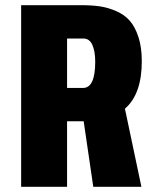

<svg xmlns="http://www.w3.org/2000/svg" viewBox="-20 -720 610 740"><path d="M339.5 0 302.5 -252.5H294H238.5V0H61.5V-700H293Q333.5 -700 364.8 -695.5Q396 -691 427.8 -677.2Q459.5 -663.5 480 -640.2Q500.5 -617 513.5 -577.5Q526.5 -538 526.5 -484Q526.5 -357 461.5 -301L525 0ZM238.5 -571.5V-381H300Q347 -381 347 -482Q347 -522 336 -546.8Q325 -571.5 301.5 -571.5Z"/></svg>

Font: League Mono Narrow ExtraBold
Style: Regular
Weight: 800
Width: 3
Designer: Tyler Finck
Foundry: The League of Moveable Type / Tyler Finck
Version: Version 2.210